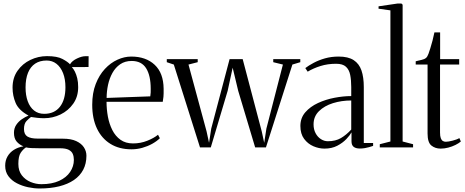

<svg xmlns="http://www.w3.org/2000/svg" viewBox="-20 -839 2649 1093"><path d="M205 234Q174 234 139.8 226.8Q105.5 219.5 76 204.2Q46.5 189 28 164.2Q9.5 139.5 9.5 104.5Q9.5 74.5 22.8 51.5Q36 28.5 59.5 13.8Q83 -1 113.5 -6Q90.5 -15 75 -33Q59.5 -51 59.5 -83Q59.5 -108.5 72.2 -127.8Q85 -147 104.2 -160.2Q123.5 -173.5 142.5 -181Q86.5 -211.5 69 -253Q51.5 -294.5 51.5 -340Q51.5 -396 79.8 -436.2Q108 -476.5 153 -498Q198 -519.5 247.5 -519.5Q305.5 -519.5 335.8 -503.2Q366 -487 378.5 -473Q390.5 -493 418.2 -506Q446 -519 465.5 -519H484.5L484 -457.5L389 -457Q398.5 -447 406.5 -431Q414.5 -415 419.8 -393.2Q425 -371.5 425 -343Q425 -288.5 397 -248.8Q369 -209 324.8 -187.5Q280.5 -166 230.5 -166Q212 -166 192.2 -168.2Q172.5 -170.5 156.5 -173Q146.5 -166 131.5 -150.8Q116.5 -135.5 116.5 -104.5Q116.5 -74 135.8 -62Q155 -50 194 -50L338.5 -49.5Q384 -49.5 413.5 -36Q443 -22.5 457.5 -0.5Q472 21.5 472 47.5Q472 92.5 453.8 127.2Q435.5 162 400.8 185.8Q366 209.5 316.8 221.8Q267.5 234 205 234ZM215.5 209.5Q275.5 209.5 316.8 190.5Q358 171.5 379.2 139.8Q400.5 108 400.5 71Q400.5 52.5 394.5 37.8Q388.5 23 371.5 14Q354.5 5 321.5 5H206.5Q179 5 159.2 4Q139.5 3 128 0Q111 11 97.8 30.8Q84.5 50.5 84.5 94Q84.5 133.5 104.2 159Q124 184.5 154.2 197Q184.5 209.5 215.5 209.5ZM231.5 -191Q289.5 -191 321 -231Q352.5 -271 352.5 -342.5Q352.5 -388.5 339 -422.8Q325.5 -457 301.5 -475.8Q277.5 -494.5 245.5 -494.5Q207 -494.5 180.2 -476.8Q153.5 -459 139.5 -424.8Q125.5 -390.5 125.5 -341Q125.5 -296.5 137.8 -262.8Q150 -229 173.8 -210Q197.5 -191 231.5 -191Z M728.5 11Q659 11 609 -19.8Q559 -50.5 532 -107.2Q505 -164 505 -242.5Q505 -309.5 524.8 -360.5Q544.5 -411.5 577 -446.5Q609.5 -481.5 648.8 -499.2Q688 -517 727 -517Q810.5 -517 860.5 -470.2Q910.5 -423.5 911.5 -334Q912 -304.5 910.5 -288.2Q909 -272 906.5 -259.5H586.5Q586.5 -217 594.2 -175Q602 -133 619.5 -98.5Q637 -64 666 -43.2Q695 -22.5 737.5 -22.5Q780.5 -22.5 819 -38Q857.5 -53.5 879.5 -72L890 -52Q872 -34.5 846.2 -20.2Q820.5 -6 790.2 2.5Q760 11 728.5 11ZM587 -281.5 835.5 -290.5Q837.5 -302 837.8 -312.2Q838 -322.5 838 -333Q838 -408.5 812 -450.2Q786 -492 729.5 -492Q691.5 -492 664.2 -473.2Q637 -454.5 620 -423.8Q603 -393 595 -355.8Q587 -318.5 587 -281.5Z M929.5 -485V-502.5H1105.5V-485L1053 -471.5L1156 -91L1170 -26L1182.5 -107L1287 -502.5H1361.5L1470 -91L1484 -26L1496.5 -107L1590.5 -471.5L1535.5 -485V-502.5H1689.5V-485L1644.5 -471.5L1494 0H1432.5L1336 -322L1304.5 -453.5L1276 -322L1180 0H1118.5L969.5 -471.5Z M1827 7Q1795.5 7 1764 -6.5Q1732.5 -20 1711.2 -48.5Q1690 -77 1690 -122Q1690 -167.5 1718 -199.8Q1746 -232 1790.2 -252.5Q1834.5 -273 1884.8 -282.5Q1935 -292 1979.5 -292V-343.5Q1979.5 -383 1973.5 -412.8Q1967.5 -442.5 1949.2 -459.2Q1931 -476 1893.5 -476Q1845 -476 1804.5 -463.2Q1764 -450.5 1731.5 -431L1718 -451.5Q1737 -466 1765.5 -481.2Q1794 -496.5 1830 -506.8Q1866 -517 1908 -517Q1962 -517 1993.2 -496.8Q2024.5 -476.5 2037.8 -437.8Q2051 -399 2051 -343.5V-25H2104V-8.5Q2093.5 -5 2081.8 -1.5Q2070 2 2056.8 4.2Q2043.5 6.5 2028 6.5Q2005.5 6.5 1993.2 -3.2Q1981 -13 1981 -34.5V-85.5Q1972.5 -69.5 1951.8 -47.5Q1931 -25.5 1899.8 -9.2Q1868.5 7 1827 7ZM1846.5 -35Q1890 -35 1920.8 -53Q1951.5 -71 1979.5 -101.5V-267Q1924.5 -267 1875.5 -251.8Q1826.5 -236.5 1795.8 -206.2Q1765 -176 1765 -131Q1765 -102.5 1776.5 -80.8Q1788 -59 1806.8 -47Q1825.5 -35 1846.5 -35Z M2202.5 -33.5V-780L2135 -789.5V-803L2244 -819H2265L2272 -812.5V-33.5L2331.5 -18V0H2142V-18Z M2488.5 7Q2457.5 7 2435.8 -10.5Q2414 -28 2414 -79V-471.5H2346.5V-490Q2350.5 -491.5 2360 -493.5Q2369.5 -495.5 2379.5 -498Q2389.5 -500.5 2394 -502.5Q2401 -505.5 2405.5 -509.5Q2410 -513.5 2413.2 -519.5Q2416.5 -525.5 2419.5 -533.5Q2423.5 -545 2429.8 -564.5Q2436 -584 2442.2 -607.8Q2448.5 -631.5 2453 -654.5H2485.5V-502.5H2594V-471.5H2485V-84.5Q2485 -64 2489.2 -52.5Q2493.5 -41 2501 -36.5Q2508.5 -32 2517.5 -32Q2532 -32 2557.2 -38.5Q2582.5 -45 2595 -53L2603.5 -33.5Q2592 -23.5 2573 -14Q2554 -4.5 2532 1.2Q2510 7 2488.5 7Z"/></svg>

Font: Merriweather 144pt Light
Style: Regular
Weight: 300
Version: Version 2.100